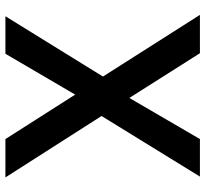

<svg xmlns="http://www.w3.org/2000/svg" viewBox="-44 -696 740 691"><g transform="rotate(-90 325.5 -350.0)"><path d="M36 0 254 -354 33 -700H171L331 -449L478 -700H613L396 -349L618 0H480L319 -254L171 0Z"/></g></svg>

Font: DM Sans 12pt SemiBold
Style: Regular
Weight: 600
Version: Version 4.004;gftools[0.9.30]